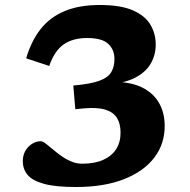

<svg xmlns="http://www.w3.org/2000/svg" viewBox="-20 -737 762 770"><path d="M282 -299 274 -394Q343 -400 378.2 -413Q413.5 -426 426.2 -447.8Q439 -469.5 439 -500.5Q439 -537.5 414.2 -561Q389.5 -584.5 329.5 -584.5Q271.5 -584.5 234.8 -558.5Q198 -532.5 177.5 -472.5L85 -503Q105 -572 142.5 -619.8Q180 -667.5 238.5 -692.2Q297 -717 380 -717Q464.5 -717 513.5 -695.2Q562.5 -673.5 583.5 -637.5Q604.5 -601.5 604.5 -559Q604.5 -515.5 583.8 -480.8Q563 -446 520.2 -424.5Q477.5 -403 410.5 -398.5L432 -408.5Q501 -409.5 547.2 -387.5Q593.5 -365.5 617 -325.5Q640.5 -285.5 640.5 -231.5Q640.5 -159.5 598.5 -104.5Q556.5 -49.5 476.8 -18.2Q397 13 284.5 13Q202.5 13 156.2 0.2Q110 -12.5 90.8 -35.5Q71.5 -58.5 71.5 -90Q71.5 -125.5 93.8 -148Q116 -170.5 143.5 -170.5Q151.5 -170.5 163.5 -161.2Q175.5 -152 191 -138.8Q206.5 -125.5 225 -112.2Q243.5 -99 264.8 -89.8Q286 -80.5 309.5 -80.5Q360 -80.5 394.2 -96Q428.5 -111.5 446 -139.2Q463.5 -167 463.5 -205Q463.5 -240.5 449.2 -263.8Q435 -287 403.2 -297Q371.5 -307 318.5 -302.5Z"/></svg>

Font: Newsreader 7pt
Style: Bold
Weight: 700
Designer: Hugues Gentile
Foundry: Production Type
Version: Version 1.003